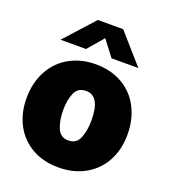

<svg xmlns="http://www.w3.org/2000/svg" viewBox="-139 -852 846 962"><g transform="rotate(20 284.0 -371.0)"><path d="M15 -262Q15 -344 49 -407.5Q83 -471 144.5 -505.5Q206 -540 284 -540Q366 -540 427 -504.5Q488 -469 520.5 -406Q553 -343 553 -262Q553 -183 520 -121.5Q487 -60 425.5 -25Q364 10 283 10Q202 10 141.5 -24.5Q81 -59 48 -121Q15 -183 15 -262ZM359 -269Q359 -398 284 -398Q241 -398 224.5 -360.5Q208 -323 208 -269Q208 -214 224.5 -174Q241 -134 284 -134Q327 -134 343 -174Q359 -214 359 -269ZM283 -679 211 -595H75L217 -752H352L490 -595H347Z"/></g></svg>

Font: Morrison Black
Style: Regular
Weight: 900
Designer: Pablo Impallari, Rodrigo Fuenzalida (Modified by Dan O. Williams)
Version: Version 0.03;June 6, 2019;FontCreator 11.5.0.2425 64-bit; tt